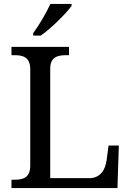

<svg xmlns="http://www.w3.org/2000/svg" viewBox="-20 -951 663 971"><path d="M148 -784V-771H186C239 -807 317 -886 342 -921V-931H235C214 -886 177 -822 148 -784ZM38 0H574L581 -215H529L519 -140C513 -97 491 -50 431 -50H234V-604C234 -663 272 -672 316 -672H329V-714H38V-672H51C96 -672 133 -663 133 -600V-114C133 -51 96 -42 51 -42H38Z"/></svg>

Font: Noto Fangsong KSS Rotated
Style: Regular
Weight: 400
Designer: LIU Zhao, ZHANG Congyu, Kushim JIANG
Foundry: Guyu Beijing Co. Ltd.
Version: Version 1.000;November 16, 2022;FontCreator 11.5.0.2427 64-b